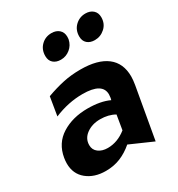

<svg xmlns="http://www.w3.org/2000/svg" viewBox="-185 -900 961 1034"><g transform="rotate(-30 295.0 -383.0)"><path d="M243 -90Q208 -90 185.5 -107Q163 -124 163 -153Q163 -194 198 -219.5Q233 -245 283 -245Q335 -245 373 -223L358 -133Q304 -90 243 -90ZM544 -361Q544 -444 488 -487Q432 -530 325 -530Q267 -530 216.5 -519Q166 -508 111 -488L92 -373Q180 -410 269 -410Q392 -410 392 -337Q392 -332 390 -316L387 -304Q334 -329 253 -329Q160 -329 93 -287Q26 -245 12 -162Q9 -144 9 -128Q9 -63 55 -25.5Q101 12 172 12Q222 12 263.5 -5Q305 -22 342 -54L483 8L539 -310Q544 -340 544 -361ZM198 -687Q198 -659 215.5 -643.5Q233 -628 262 -628Q294 -628 319.5 -648.5Q345 -669 352 -703Q353 -708 353 -718Q353 -746 335 -762Q317 -778 288 -778Q250 -778 224 -752.5Q198 -727 198 -687ZM409 -687Q409 -659 426.5 -643.5Q444 -628 473 -628Q509 -628 536.5 -653Q564 -678 564 -718Q564 -746 546 -762Q528 -778 499 -778Q462 -778 435.5 -752.5Q409 -727 409 -687Z"/></g></svg>

Font: Geom Bold
Style: Bold Italic
Weight: 700
Italic angle: -10°
Version: Version 1.102